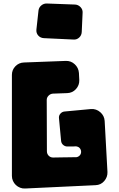

<svg xmlns="http://www.w3.org/2000/svg" viewBox="-20 -1075 681 1097"><path d="M124 2Q109 3 95 -2.5Q81 -8 70.5 -18Q60 -28 54 -41.5Q48 -55 48 -70V-647Q48 -676 68 -696.5Q88 -717 117 -718L356 -727Q386 -728 407.5 -707.5Q429 -687 431 -658L433 -618Q434 -588 414 -566Q394 -544 364 -543L282 -540Q268 -539 257.5 -528.5Q247 -518 247 -504L248 -211Q248 -195 259 -184.5Q270 -174 286 -175Q320 -175 346 -176Q369 -176 387.5 -176.5Q406 -177 407 -177Q420 -175 430.5 -182.5Q441 -190 443 -202Q445 -215 438 -225.5Q431 -236 418 -238Q417 -239 415 -239Q414 -239 407 -238.5Q400 -238 391 -238H368Q353 -237 341.5 -246.5Q330 -256 329 -271L317 -399Q315 -414 325 -425.5Q335 -437 350 -438L500 -452Q530 -454 553 -434Q576 -414 578 -384L594 -92Q595 -63 575.5 -40.5Q556 -18 526 -17ZM447 -892Q446 -873 432.5 -860.5Q419 -848 401 -849L231 -857Q211 -858 198.5 -872Q186 -886 188 -906L200 -1015Q202 -1032 215.5 -1043.5Q229 -1055 246 -1055L409 -1049Q427 -1048 440 -1034.5Q453 -1021 452 -1003Z"/></svg>

Font: d puntillas B to tiptoe
Style: Regular
Weight: 400
Designer: deFharo
Foundry: deFharo.com
Version: Version 1.001 2012